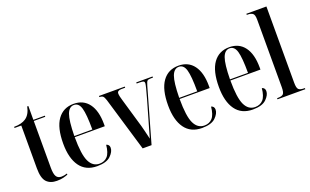

<svg xmlns="http://www.w3.org/2000/svg" viewBox="-84 -1177 2591 1603"><g transform="rotate(-20 1211.0 -375.0)"><path d="M200 10Q234 10 259 3.5Q284 -3 298 -9V-19Q271 -10 246 -10Q216 -10 202 -32.5Q188 -55 188 -111V-526H290V-536H188V-659H178Q164 -590 122 -562Q84 -536 17 -536V-526H77V-146Q77 -58 109 -24Q141 10 200 10Z M558 10Q641 10 678 -26Q715 -62 715 -97Q715 -125 688 -133Q681 -62 654 -32.5Q627 -3 583 -3Q523 -3 493 -65.5Q463 -128 463 -282H730V-301Q730 -419 682.5 -483Q635 -547 548 -547Q456 -547 405 -476Q354 -405 354 -264Q354 -134 405.5 -62Q457 10 558 10ZM463 -292Q465 -428 485 -482.5Q505 -537 548 -537Q591 -537 607 -482Q623 -427 623 -292Z M964 0H1043L1179 -478Q1189 -513 1197.5 -519.5Q1206 -526 1229 -526H1247V-536H1102V-526H1125Q1154 -526 1162.5 -521.5Q1171 -517 1171 -505Q1171 -486 1139 -374L1093 -214Q1079 -166 1069.5 -132.5Q1060 -99 1048 -56Q1040 -89 1028.5 -136.5Q1017 -184 1007 -215L942 -438Q937 -454 933 -471Q929 -488 929 -500Q929 -526 967 -526H1000V-536H771V-526Q793 -526 802.5 -517Q812 -508 821 -480Z M1490 10Q1573 10 1610 -26Q1647 -62 1647 -97Q1647 -125 1620 -133Q1613 -62 1586 -32.5Q1559 -3 1515 -3Q1455 -3 1425 -65.5Q1395 -128 1395 -282H1662V-301Q1662 -419 1614.5 -483Q1567 -547 1480 -547Q1388 -547 1337 -476Q1286 -405 1286 -264Q1286 -134 1337.5 -62Q1389 10 1490 10ZM1395 -292Q1397 -428 1417 -482.5Q1437 -537 1480 -537Q1523 -537 1539 -482Q1555 -427 1555 -292Z M1941 10Q2024 10 2061 -26Q2098 -62 2098 -97Q2098 -125 2071 -133Q2064 -62 2037 -32.5Q2010 -3 1966 -3Q1906 -3 1876 -65.5Q1846 -128 1846 -282H2113V-301Q2113 -419 2065.5 -483Q2018 -547 1931 -547Q1839 -547 1788 -476Q1737 -405 1737 -264Q1737 -134 1788.5 -62Q1840 10 1941 10ZM1846 -292Q1848 -428 1868 -482.5Q1888 -537 1931 -537Q1974 -537 1990 -482Q2006 -427 2006 -292Z M2162 0H2409V-10H2403Q2367 -10 2353.5 -23Q2340 -36 2340 -82V-760H2162V-750H2173Q2196 -750 2213 -739.5Q2230 -729 2230 -683V-82Q2230 -36 2217 -23Q2204 -10 2169 -10H2162Z"/></g></svg>

Font: Noto Serif Display Condensed Semi
Style: Regular
Weight: 600
Width: 3
Designer: Monotype Design Team
Foundry: Monotype Imaging Inc.
Version: Version 1.900